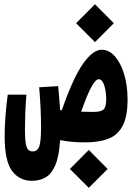

<svg xmlns="http://www.w3.org/2000/svg" viewBox="-20 -669 626 909"><path d="M393.6 4.9Q353 5.4 325.2 2.9Q297.4 0.5 264.6 -5.4Q259.8 70.3 242.2 112.1Q224.6 153.8 196.5 170.4Q168.5 187 131.8 187Q71.3 187 36.6 139.6Q2 92.3 2 -23.9Q2 -71.8 6.1 -122.1Q10.3 -172.4 16.6 -220.7H105Q101.1 -173.3 99.6 -131.3Q98.1 -89.4 98.1 -55.7Q98.1 -10.7 102.3 11.5Q106.4 33.7 114.7 40.8Q123 47.9 134.8 47.9Q156.2 47.9 165.3 25.9Q174.3 3.9 174.3 -66.4Q174.3 -105.5 172.4 -151.4Q170.4 -197.3 165.5 -255.9L255.4 -261.2Q258.8 -224.6 261 -197.3Q263.2 -169.9 264.6 -147.9Q269 -147.5 272.5 -147Q326.7 -302.2 373.5 -367.9Q420.4 -433.6 461.4 -433.6Q496.6 -433.6 524.2 -402.1Q551.8 -370.6 567.9 -317.1Q584 -263.7 584 -197.8Q584 -118.2 561.3 -74.5Q538.6 -30.8 496.1 -13.4Q453.6 3.9 393.6 4.9ZM364.3 -140.1Q390.6 -139.2 423.3 -139.2Q458 -139.2 470.5 -150.9Q482.9 -162.6 482.9 -199.2Q482.9 -235.4 473.6 -264.6Q464.4 -293.9 447.3 -293.9Q417.5 -293.9 364.3 -140.1ZM429.7 -469.7 340.3 -559.1 429.7 -648.9 519 -559.1ZM400.4 220.2 311 130.9 400.4 41 489.7 130.9Z"/></svg>

Font: CaskaydiaMono NF
Style: Bold
Weight: 700
Designer: Aaron Bell
Foundry: Saja Typeworks
Version: Version 2111.001; ttfautohint (v1.8.4);Nerd Fonts 3.1.1